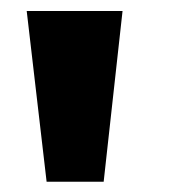

<svg xmlns="http://www.w3.org/2000/svg" viewBox="-20 -748 351 358"><path d="M66.9 -409.2 29.8 -727.5H208.5L173.3 -409.2Z"/></svg>

Font: Inter 17pt Black
Style: Regular
Weight: 900
Version: Version 4.001;git-66647c0bb